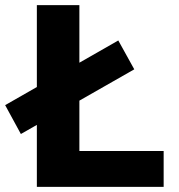

<svg xmlns="http://www.w3.org/2000/svg" viewBox="-53 -725 696 745"><path d="M90 0V-705H255V-139H582V0ZM28 -205 -33 -317 406 -568 468 -456Z"/></svg>

Font: Nunito Sans 7pt ExtraBold
Style: Regular
Weight: 800
Designer: Vernon Adams
Foundry: Vernon Adams
Version: Version 3.101;gftools[0.9.27]